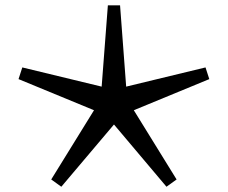

<svg xmlns="http://www.w3.org/2000/svg" viewBox="-20 -689 858 723"><path d="M768.1 -391.1 483.9 -273.9 645 -13.2 606.9 14.2 409.2 -220.2 210.9 14.2 172.9 -13.2 334 -273.9 49.8 -391.1 64 -435.1 362.8 -362.8 386.2 -668.9H432.1L455.1 -362.8L753.9 -435.1Z"/></svg>

Font: FiraGO
Style: Regular
Weight: 400
Designer: bBox Type
Foundry: bBox Type GmbH
Version: Version 1.001;PS 001.001;hotconv 1.0.88;makeotf.lib2.5.64775